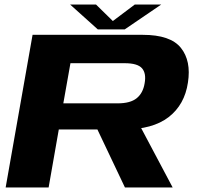

<svg xmlns="http://www.w3.org/2000/svg" viewBox="-20 -829 886 849"><path d="M5 0H195L240 -256.5H526.5Q655 -256.5 725.8 -311.2Q796.5 -366 811 -464Q826 -559.5 780 -617.2Q734 -675 611 -675H124ZM532.5 0H743.5L573.5 -320.5L382 -317ZM260 -372 291.5 -549.5H531.5Q588.5 -549.5 608 -527Q627.5 -504.5 619.5 -460.5Q612.5 -417.5 584.5 -394.8Q556.5 -372 500 -372ZM412.5 -699H531.5L693 -809H576L479 -736L404.5 -809H290Z"/></svg>

Font: Anybody Expanded
Style: Bold Italic
Weight: 700
Width: 7
Italic angle: -10°
Version: Version 1.113;gftools[0.9.25]